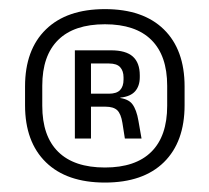

<svg xmlns="http://www.w3.org/2000/svg" viewBox="-20 -668 455 417"><path d="M207.9 -271.5Q124.9 -271.5 79.7 -315.6Q34.4 -359.8 34.4 -439.5V-480.2Q34.4 -560 79.7 -604.1Q124.9 -648.2 207.9 -648.2Q290.9 -648.2 335.9 -604.1Q380.9 -560 380.9 -480.2V-439.5Q380.9 -359.8 335.9 -315.6Q290.9 -271.5 207.9 -271.5ZM207.9 -304.2Q274.4 -304.2 308.7 -338.3Q343.1 -372.3 343.1 -438.3V-481.7Q343.1 -547.3 308.7 -581.3Q274.4 -615.3 207.9 -615.3Q140.9 -615.3 106.4 -581.3Q71.8 -547.3 71.8 -481.7V-438.3Q71.8 -372.3 106.4 -338.3Q140.9 -304.2 207.9 -304.2ZM287.4 -367.1H251.2L245.9 -400.9Q242.7 -421 234.5 -428.7Q226.3 -436.3 209.1 -436.3H166.3V-464.5H216.4Q233.3 -464.5 240.8 -472.4Q248.3 -480.3 248.3 -495.1V-500Q248.3 -513.8 241.1 -521.9Q233.9 -530.1 216.6 -530.1H165.7V-558.7H221.1Q253.5 -558.7 268.6 -545.1Q283.6 -531.5 283.6 -504.5V-500.4Q283.6 -481.5 273.6 -469.9Q263.5 -458.3 241.4 -456L241 -451.6L234.1 -456Q258.1 -454.1 267.3 -442Q276.6 -429.8 280.7 -405.4ZM177.6 -367.1H142.6V-558.7H177.6V-454.9V-443Z"/></svg>

Font: Anek Malayalam Medium
Style: Regular
Weight: 500
Designer: Maithili Shingre (Malayalam) & Yesha Goshar (Latin)
Foundry: Ek Type
Version: Version 1.003